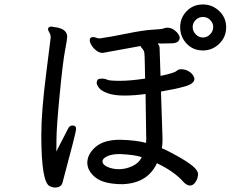

<svg xmlns="http://www.w3.org/2000/svg" viewBox="-20 -827 1040 860"><path d="M511 -69Q543 -69 573 -83Q603 -97 615 -123Q584 -134 516 -137Q481 -137 460 -127Q439 -117 439 -104Q439 -90 460 -80Q481 -70 511 -69ZM831 4Q816 4 800 -14Q760 -59 683 -96Q641 -6 529 -2Q446 -2 408.5 -31.5Q371 -61 371 -99Q372 -138 409 -169.5Q446 -201 518 -201Q591 -199 634 -187Q635 -192 635 -206L632 -406Q582 -399 537 -399Q491 -399 462 -409.5Q433 -420 423 -434Q413 -448 413 -456Q413 -464 418 -471Q425 -475 438 -475Q450 -475 460 -470Q470 -465 517 -465Q564 -465 630 -475Q629 -512 628.5 -546Q628 -580 626.5 -590.5Q625 -601 617.5 -609Q610 -617 610 -621L440 -590Q425 -590 411.5 -600.5Q398 -611 390 -624Q382 -637 382 -647Q382 -661 397 -661Q404 -661 411 -658Q418 -655 427 -655Q472 -661 547.5 -676.5Q623 -692 664 -694Q705 -696 712.5 -699.5Q720 -703 731 -703Q748 -703 764.5 -689.5Q781 -676 785 -660Q785 -634 750 -633L699 -632L690 -633Q687 -633 687 -631Q687 -630 691 -625.5Q695 -621 695 -609Q695 -597 696.5 -562Q698 -527 699 -487Q761 -500 772 -510Q777 -516 790 -517Q812 -517 829.5 -505Q847 -493 851 -474Q851 -452 808.5 -440Q766 -428 701 -417L708 -205Q708 -180 705 -163Q726 -155 773.5 -128.5Q821 -102 844 -82.5Q867 -63 867 -48Q867 -34 861 -21Q849 4 831 4ZM226 13Q215 13 203 7Q165 -10 165 -222Q165 -327 187 -499Q205 -647 206 -650.5Q207 -654 207 -659Q207 -672 201 -681.5Q195 -691 195 -698Q197 -708 211 -708L221 -706Q281 -700 281 -662Q281 -652 271 -599Q261 -546 247 -400Q233 -254 233 -205Q233 -158 232 -148Q247 -176 284 -249Q291 -265 304 -265Q321 -265 321 -249Q321 -236 260 -9Q254 13 226 13ZM935 -706Q935 -724 921.5 -737.5Q908 -751 889 -751Q870 -751 856.5 -737.5Q843 -724 843 -706Q843 -687 857 -673Q871 -659 889 -659Q907 -659 921 -673Q935 -687 935 -706ZM889 -601Q845 -601 816 -631.5Q787 -662 787 -705Q787 -747 816 -777Q845 -807 889 -807Q931 -807 962 -777.5Q993 -748 993 -705Q993 -661 962 -631Q931 -601 889 -601Z"/></svg>

Font: LXGW WenKai Medium
Style: Regular
Weight: 500
Designer: LXGW / Fontworks Inc.
Foundry: LXGW / Fontworks Inc.
Version: Version 1.501; October 10, 2024